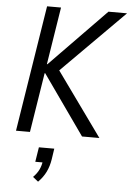

<svg xmlns="http://www.w3.org/2000/svg" viewBox="-63 -751 729 1069"><g transform="rotate(5 301.5 -216.5)"><path d="M44 0 156 -705H234L183 -384H186L499 -705H603L238 -339L234 -384L510 0H413L178 -333H175L122 0ZM191 272 161 248Q182 227 193 204.5Q204 182 208 153L219 163H166L179 81H265L256 141Q250 180 234.5 212Q219 244 191 272Z"/></g></svg>

Font: Nunito Sans 10pt Condensed
Style: Italic
Weight: 400
Width: 3
Italic angle: -9°
Designer: Vernon Adams
Foundry: Vernon Adams
Version: Version 3.101;gftools[0.9.27]